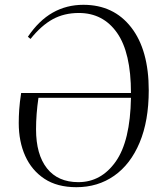

<svg xmlns="http://www.w3.org/2000/svg" viewBox="-20 -765 680 799"><path d="M298 14Q218 14 165 -21Q112 -56 85 -116Q58 -176 58 -253Q58 -280 60 -309.5Q62 -339 68 -378H525Q525 -546 467 -628.5Q409 -711 308 -711Q247 -711 199.5 -685Q152 -659 107 -603L96 -612Q142 -680 199.5 -712.5Q257 -745 327 -745Q453 -745 526 -651Q599 -557 599 -389Q599 -262 561 -171.5Q523 -81 455 -33.5Q387 14 298 14ZM306 -7Q401 -7 461.5 -92.5Q522 -178 525 -358H140Q130 -290 130 -227Q130 -122 175.5 -64.5Q221 -7 306 -7Z"/></svg>

Font: Literata 72pt Light
Style: Italic
Weight: 300
Italic angle: -2°
Designer: Latin by Veronika Burian and Jose Scaglione. Greek by Irene Vlachou. Cyrillic by Vera Evstafieva
Foundry: TypeTogether
Version: Version 3.002